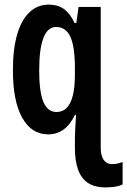

<svg xmlns="http://www.w3.org/2000/svg" viewBox="-20 -573 552 833"><path d="M192 -553Q230 -553 256.5 -534.5Q283 -516 304 -473H311L321 -543H417V67Q417 103 430 121Q443 139 465 139Q479 139 490 136.5Q501 134 512 130V227Q499 234 479 237Q459 240 438 240Q389 240 360 219.5Q331 199 318 161Q305 123 305 71V24Q305 8 306.5 -16.5Q308 -41 310 -74H305Q284 -31 255 -10.5Q226 10 189 10Q117 10 76.5 -62Q36 -134 36 -268Q36 -360 54.5 -423.5Q73 -487 108 -520Q143 -553 192 -553ZM223 -456Q187 -456 168.5 -408.5Q150 -361 150 -267Q150 -174 168.5 -130.5Q187 -87 225 -87Q252 -87 269.5 -105Q287 -123 296 -159Q305 -195 305 -249V-276Q305 -370 285.5 -413Q266 -456 223 -456Z"/></svg>

Font: Noto Sans Display ExtraCondensed SemiBold
Style: Regular
Weight: 600
Width: 2
Designer: Monotype Design Team
Foundry: Monotype Imaging Inc.
Version: Version 2.003